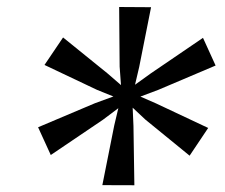

<svg xmlns="http://www.w3.org/2000/svg" viewBox="-20 -843 650 554"><path d="M89.9 -475.8 254.1 -545.2 307.2 -564.6 259.8 -583.8 108.4 -655.6 162 -734.9 290.8 -630.7 329.1 -597.5 325.2 -650.8 323.8 -822.8 415.9 -822.2 381.6 -649.6 369.6 -598.5 414.8 -631 565.7 -733.8 602.1 -653.9 436.9 -583.8 385.1 -564.3 430.5 -544.5 580.7 -473.8 527.1 -393.8 399.5 -497.9 362.8 -532.3 365.1 -479.7 367.7 -308.5 275.3 -308.8 309.6 -480.9 321.4 -530.8 277.2 -497.6 126.5 -395.7Z"/></svg>

Font: Merriweather Light
Style: Italic
Weight: 300
Italic angle: -7.8°
Designer: Eben Sorkin
Foundry: Eben Sorkin
Version: Version 2.101